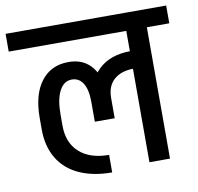

<svg xmlns="http://www.w3.org/2000/svg" viewBox="-100 -716 836 809"><g transform="rotate(-10 318.5 -311.5)"><path d="M293 -294Q293 -378 343 -426.5Q393 -475 482 -475V-400Q428 -400 397 -373Q366 -346 366 -294ZM481 -400V-475H505V-400ZM316 15Q236 15 177 -11.5Q118 -38 86.5 -90Q55 -142 55 -215H144Q144 -142 189.5 -101Q235 -60 316 -60ZM55 -215V-265H144V-215ZM55 -264Q55 -364 97.5 -419.5Q140 -475 214 -475L216 -400Q182 -400 163 -364Q144 -328 144 -264ZM281 -208V-294H366V-208ZM281 -294Q281 -345 264 -372.5Q247 -400 216 -400L214 -475Q280 -476 317 -428.5Q354 -381 354 -294ZM-25 -562V-638H487V-562ZM478 0V-626H566V0ZM382 -562V-638H662V-562Z"/></g></svg>

Font: Akshar Light
Style: Regular
Weight: 400
Version: Version 1.100